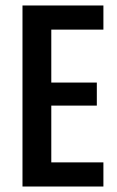

<svg xmlns="http://www.w3.org/2000/svg" viewBox="-20 -680 425 700"><path d="M62 0V-660H167V0ZM118 0V-88H357V0ZM118 -295V-379H333V-295ZM118 -572V-660H357V-572Z"/></svg>

Font: Bricolage Grotesque Condensed Medium
Style: Regular
Weight: 500
Width: 3
Designer: Mathieu Triay
Foundry: Atelier Triay
Version: Version 1.000;gftools[0.9.30]